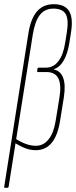

<svg xmlns="http://www.w3.org/2000/svg" viewBox="-20 -709 362 914"><path d="M4 185Q-1 185 0 180L114 -543Q125 -618 155 -653.5Q185 -689 236 -689Q289 -689 309 -656Q329 -623 318 -555L310 -504Q302 -454 283.5 -421.5Q265 -389 237 -380V-378Q269 -371 281 -337.5Q293 -304 284 -246L266 -134Q244 6 150 6Q125 6 100 -3.5Q75 -13 44 -33L47 -53Q78 -33 102.5 -24Q127 -15 151 -15Q187 -15 211.5 -46Q236 -77 245 -134L263 -245Q283 -366 202 -366H160Q156 -366 157 -371L158 -381Q159 -387 164 -387H200Q234 -387 257.5 -417Q281 -447 290 -504L298 -554Q308 -615 293 -641.5Q278 -668 234 -668Q193 -668 169.5 -637.5Q146 -607 136 -544L21 180Q20 185 16 185Z"/></svg>

Font: Sofia Sans Extra Condensed Thin
Style: Italic
Weight: 250
Italic angle: -9°
Version: Version 4.100